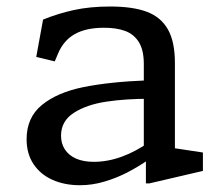

<svg xmlns="http://www.w3.org/2000/svg" viewBox="-20 -549 660 581"><path d="M421.5 -74.7 415.2 -86.5V-355.3Q415.2 -397.3 400.2 -421.5Q385.2 -445.7 358.3 -455.5Q331.5 -465.3 292.7 -465Q239.7 -464.7 206.1 -445.7Q172.5 -426.7 155.8 -387.2L145.7 -363.2L89.7 -376.8L110.3 -489.7Q155 -508 203.8 -518.7Q252.5 -529.3 313.3 -529.3Q382.3 -529.3 424.8 -513.2Q467.3 -497 488.3 -459.7Q509.3 -422.3 509.3 -358.3V-77.3L487 -103.7L594 -87.5V-31.8L431.8 6H421.5ZM60.5 -127.7Q60.5 -193.5 106.9 -231.4Q153.3 -269.3 232 -285.3Q310.7 -301.3 424.7 -305.8L432.5 -250Q361.5 -250.3 301.9 -241.4Q242.3 -232.5 203.5 -207.6Q164.7 -182.7 164.7 -138.3Q164.7 -114.7 176.4 -96.7Q188.2 -78.7 210.3 -69Q232.5 -59.3 263.7 -59.3Q305.8 -59.3 348.6 -74.9Q391.3 -90.5 433.3 -120.2V-68.5L430.5 -66.5Q399.3 -45 366.5 -27.8Q333.7 -10.7 296.5 0.4Q259.3 11.5 222.2 11.5Q175.5 11.5 138.8 -4.8Q102.2 -21.2 81.3 -52.6Q60.5 -84 60.5 -127.7Z"/></svg>

Font: Monaspace Xenon Var
Style: Regular
Weight: 400
Designer: Riley Cran and the Lettermatic Team
Version: Version 1.000 (Monaspace Xenon Var)